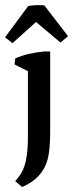

<svg xmlns="http://www.w3.org/2000/svg" viewBox="-44 -578 291 766"><path d="M132.8 -556.6 227.5 -433.6 197.3 -408.2 64.5 -520ZM132.8 -556.6V-520L5.9 -405.8L-23.9 -429.2L68.8 -554.2Q85.4 -556.6 99.4 -557.4Q113.3 -558.1 132.8 -556.6ZM44.4 168 16.6 145 29.3 129.4Q50.3 103.5 58.8 65.2Q67.4 26.9 67.4 -33.2V-334.5L156.2 -337.4V-52.2Q156.2 20.5 146 58.1Q136.2 94.7 111.1 122.6Q85.9 150.4 44.4 168ZM67.4 -249.5V-312L81.5 -287.1L14.2 -320.8L16.6 -344.7Q39.6 -355.5 69.3 -362.5Q99.1 -369.6 131.8 -372.6H156.2V-294.9Z"/></svg>

Font: Markazi Text Medium
Style: Regular
Weight: 500
Designer: Borna Izadpanah (Arabic designer), Fiona Ross (Arabic design director) and Florian Runge (Latin designer)
Foundry: Borna Izadpanah and Florian Runge
Version: Version 1.001